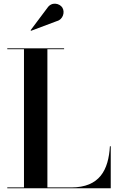

<svg xmlns="http://www.w3.org/2000/svg" viewBox="-20 -1009 634 1029"><path d="M285 -896C317.5 -904.5 329.5 -944 314 -968.5C300 -990.5 257.5 -1002 234 -967L144 -847L146.5 -844ZM573.5 0V-225H569C561.5 -98 514 -4.5 362 -4.5H234V-745.5H323.5V-750H19V-745.5H108.5V-4.5H19V0Z"/></svg>

Font: Bodoni* 36pt Medium
Style: Regular
Weight: 500
Version: Version 2.3